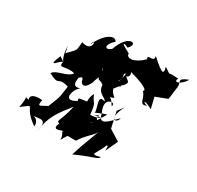

<svg xmlns="http://www.w3.org/2000/svg" viewBox="-136 -713 960 935"><g transform="rotate(30 343.5 -245.0)"><path d="M505 -31 537 -100 476 -138 456 -227 482 -262C434 -169 486 -171 491 -206C446 -160 412 -120 400 -180C402 -193 437 -148 354 -146C347 -224 338 -194 320 -243C291 -194 327 -129 331 -199C266 -185 261 -195 268 -174C188 -125 224 -232 257 -236C205 -216 208 -247 221 -302C204 -238 230 -316 238 -265C253 -243 270 -255 286 -288C288 -294 304 -385 387 -352C416 -394 383 -395 406 -408C410 -383 437 -406 422 -426C507 -403 535 -384 518 -375C547 -347 530 -305 572 -322C541 -330 544 -346 596 -317L581 -379L646 -404L655 -474C660 -506 626 -512 687 -535C659 -488 620 -486 638 -513C586 -514 622 -518 554 -508C599 -512 608 -497 556 -533C567 -496 560 -487 488 -554C497 -515 443 -548 459 -519C415 -474 367 -469 367 -499C295 -535 328 -532 348 -520C394 -566 319 -582 286 -474C304 -493 298 -451 307 -514C285 -445 220 -457 283 -516C270 -545 216 -519 184 -443C194 -502 217 -407 144 -433C138 -383 149 -395 100 -346C95 -328 109 -311 92 -381C93 -289 145 -286 86 -321C47 -224 103 -313 111 -301C101 -261 139 -296 186 -282C164 -249 105 -255 85 -225C158 -186 120 -232 191 -210C180 -140 190 -165 157 -82C117 -61 108 -49 116 -91C26 -100 56 -34 84 -64C5 -45 58 -113 36 -6C111 -62 47 -30 145 38C150 47 151 -17 97 0C165 -9 188 -22 170 52C183 -39 212 -72 265 -140C245 -47 221 -41 245 -34C216 28 299 -29 277 -6C304 27 271 58 310 -2H357C386 -49 420 -69 431 -93C398 -5 389 17 375 65C465 23 502 22 501 7C434 24 481 1 505 -76C458 -61 493 -122 446 -81L505 -56ZM412 -337C376 -325 418 -413 320 -358C338 -381 283 -331 294 -396C276 -379 309 -364 297 -363C314 -323 287 -386 303 -356C296 -295 305 -327 333 -302C335 -253 381 -255 382 -237C324 -261 387 -162 363 -164C363 -164 404 -182 426 -189C376 -98 361 -105 387 -125C445 -176 379 -110 392 -165C355 -145 346 -152 410 -162C356 -249 417 -259 425 -247C430 -206 407 -285 382 -266C445 -282 397 -269 386 -320C485 -400 400 -366 406 -424C409 -397 391 -345 362 -280L419 -352Z"/></g></svg>

Font: Hussar Lance
Style: ExBdObl
Weight: 700
Foundry: Cannot Into Space Fonts, PlusOne Fonts
Version: Version 2.270